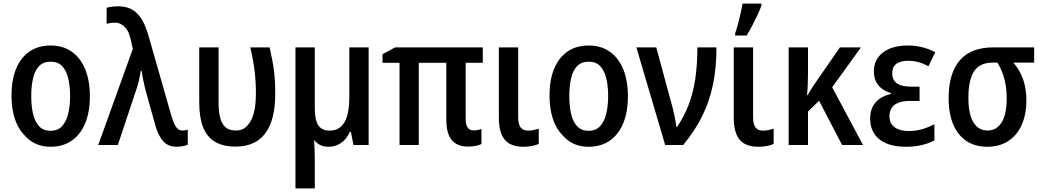

<svg xmlns="http://www.w3.org/2000/svg" viewBox="-20 -802 5762 1062"><path d="M259.3 9.8Q214.4 9.8 178 -6.6Q141.6 -22.9 115.7 -53.7Q80.1 -89.4 61.8 -145.5Q43.5 -201.7 43.5 -272.9Q43.5 -360.4 69.3 -422.4Q95.2 -484.4 143.6 -517.3Q191.9 -550.3 259.8 -550.3Q328.1 -550.3 376.5 -516.4Q424.8 -482.4 450.9 -419.7Q477.1 -356.9 477.1 -270Q477.1 -182.1 450.9 -119.6Q424.8 -57.1 376.2 -23.7Q327.6 9.8 259.3 9.8ZM260.3 -78.6Q299.8 -78.6 323.5 -104.5Q347.2 -130.4 357.4 -174.1Q367.7 -217.8 367.7 -270.5Q367.7 -325.7 357.4 -368.7Q347.2 -411.6 323.7 -436.3Q300.3 -460.9 259.8 -460.9Q219.2 -460.9 195.8 -436Q172.4 -411.1 162.6 -367.9Q152.8 -324.7 152.8 -269.5Q152.8 -216.3 162.6 -173.1Q172.4 -129.9 195.8 -104.2Q219.2 -78.6 260.3 -78.6Z M957.5 9.8Q912.1 9.8 884.5 -19Q856.9 -47.9 839.8 -106.4L792 -277.8Q782.7 -309.6 775.1 -345.5Q767.6 -381.3 763.2 -410.6H758.8Q753.4 -377.4 747.6 -353.3Q741.7 -329.1 735.4 -311L631.8 0H523.4L714.8 -532.2L701.2 -590.3Q692.4 -629.4 672.9 -649.9Q661.6 -662.6 647 -669.7Q632.3 -676.8 613.8 -676.8Q591.8 -676.8 569.8 -670.4V-759.3Q585.4 -763.2 601.1 -765.1Q616.7 -767.1 631.8 -767.1Q665 -767.1 690.4 -758.3Q715.8 -749.5 735.8 -730Q755.4 -712.4 770.8 -683.1Q786.1 -653.8 799.3 -611.8L927.7 -162.1Q937 -133.3 944.8 -116.2Q952.6 -99.1 961.4 -91.3Q966.3 -85.9 973.4 -83Q980.5 -80.1 989.7 -80.1Q1006.3 -80.1 1018.6 -85.4V-2Q1011.2 1.5 1001 4.2Q990.7 6.8 979.5 8.3Q968.3 9.8 957.5 9.8Z M1282.7 8.8Q1213.4 8.8 1168.9 -17.8Q1124.5 -44.4 1102.5 -100.6Q1082 -152.8 1082 -237.8V-540H1189V-233.9Q1189 -187.5 1197.3 -152.8Q1205.6 -118.2 1226.3 -99.1Q1247.1 -80.1 1284.2 -80.1Q1330.6 -80.1 1354.5 -115.2Q1375 -138.7 1385.3 -182.6Q1395.5 -226.6 1395.5 -286.1Q1395.5 -351.1 1388.2 -410.6Q1380.9 -470.2 1364.3 -540H1471.2Q1479.5 -502.9 1485.6 -471.7Q1491.7 -440.4 1495.4 -411.1Q1499 -381.8 1500.7 -350.8Q1502.4 -319.8 1502.4 -282.7Q1502.4 -138.2 1447.5 -64.7Q1392.6 8.8 1282.7 8.8Z M1614.3 240.2V-540H1721.2V-201.7Q1721.2 -138.2 1740.7 -108.9Q1760.3 -79.6 1801.8 -79.6Q1852.1 -79.6 1877 -114.3Q1895 -135.3 1903.6 -174.3Q1912.1 -213.4 1912.1 -269.5V-540H2019V0H1935.1L1920.9 -72.3H1914.6Q1897 -31.2 1865.7 -10.7Q1834.5 9.8 1797.4 9.8Q1771 9.8 1752 0.7Q1732.9 -8.3 1717.8 -27.3H1717.3Q1719.2 0.5 1720.2 27.8Q1721.2 55.2 1721.2 83V240.2Z M2570.3 8.8Q2508.3 8.8 2478.5 -27.6Q2448.7 -64 2448.7 -139.6V-454.6H2296.4V0H2189.9V-454.6H2095.7V-502L2165.5 -540H2650.4V-454.6H2555.7V-146.5Q2555.7 -112.8 2566.7 -96.7Q2577.6 -80.6 2600.1 -80.6Q2609.4 -80.6 2620.4 -82.5Q2631.3 -84.5 2643.1 -88.4V-5.4Q2628.9 1.5 2610.4 5.1Q2591.8 8.8 2570.3 8.8Z M2875.5 9.8Q2804.7 9.8 2772 -29.1Q2739.3 -67.9 2739.3 -150.4V-540H2846.2V-154.3Q2846.2 -114.7 2859.6 -97.2Q2873 -79.6 2900.4 -79.6Q2915 -79.6 2930.2 -82.5Q2945.3 -85.4 2960 -89.8V-5.9Q2942.4 2 2920.7 5.9Q2898.9 9.8 2875.5 9.8Z M3235.4 9.8Q3190.4 9.8 3154.1 -6.6Q3117.7 -22.9 3091.8 -53.7Q3056.2 -89.4 3037.8 -145.5Q3019.5 -201.7 3019.5 -272.9Q3019.5 -360.4 3045.4 -422.4Q3071.3 -484.4 3119.6 -517.3Q3168 -550.3 3235.8 -550.3Q3304.2 -550.3 3352.5 -516.4Q3400.9 -482.4 3427 -419.7Q3453.1 -356.9 3453.1 -270Q3453.1 -182.1 3427 -119.6Q3400.9 -57.1 3352.3 -23.7Q3303.7 9.8 3235.4 9.8ZM3236.3 -78.6Q3275.9 -78.6 3299.6 -104.5Q3323.2 -130.4 3333.5 -174.1Q3343.8 -217.8 3343.8 -270.5Q3343.8 -325.7 3333.5 -368.7Q3323.2 -411.6 3299.8 -436.3Q3276.4 -460.9 3235.8 -460.9Q3195.3 -460.9 3171.9 -436Q3148.4 -411.1 3138.7 -367.9Q3128.9 -324.7 3128.9 -269.5Q3128.9 -216.3 3138.7 -173.1Q3148.4 -129.9 3171.9 -104.2Q3195.3 -78.6 3236.3 -78.6Z M3659.2 0 3500 -540H3609.9L3700.7 -205.1Q3707.5 -176.8 3712.6 -152.1Q3717.8 -127.4 3721.2 -100.1H3725.1Q3763.7 -156.7 3788.6 -221.2Q3813.5 -285.6 3825.4 -364Q3837.4 -442.4 3837.4 -540H3942.9Q3942.9 -427.2 3923.6 -334Q3904.3 -240.7 3863.8 -159.2Q3823.2 -77.6 3758.8 0Z M4174.8 9.8Q4104 9.8 4071.3 -29.1Q4038.6 -67.9 4038.6 -150.4V-540H4145.5V-154.3Q4145.5 -114.7 4158.9 -97.2Q4172.4 -79.6 4199.7 -79.6Q4214.4 -79.6 4229.5 -82.5Q4244.6 -85.4 4259.3 -89.8V-5.9Q4241.7 2 4220 5.9Q4198.2 9.8 4174.8 9.8ZM4046.4 -605.5V-618.2Q4054.2 -640.1 4062 -668.9Q4069.8 -697.8 4076.4 -727.5Q4083 -757.3 4086.9 -782.2H4191.9V-771.5Q4183.6 -748.5 4170.7 -720.7Q4157.7 -692.9 4142.6 -663.6Q4127.4 -634.3 4109.9 -605.5Z M4342.3 0V-540H4449.2V-393.1Q4449.2 -363.3 4448 -334Q4446.8 -304.7 4444.3 -275.9H4447.3Q4456.1 -291 4462.9 -302.2Q4469.7 -313.5 4476.8 -324.2Q4483.9 -335 4492.7 -347.7L4626 -540H4742.2L4583 -319.3L4753.4 0H4637.7L4510.7 -244.6L4449.2 -185.1V0Z M4991.2 9.8Q4896.5 9.8 4844.7 -31Q4793 -71.8 4793 -147Q4793 -200.2 4822.3 -234.6Q4851.6 -269 4907.7 -282.2V-287.1Q4861.8 -300.8 4837.6 -331.3Q4813.5 -361.8 4813.5 -407.2Q4813.5 -473.1 4864 -511.7Q4914.6 -550.3 5000 -550.3Q5041.5 -550.3 5078.4 -541.5Q5115.2 -532.7 5153.3 -513.2L5115.2 -435.1Q5086.9 -451.2 5059.8 -458.5Q5032.7 -465.8 5003.9 -465.8Q4959.5 -465.8 4937.3 -448.2Q4915 -430.7 4915 -397.5Q4915 -356 4946.3 -337.4Q4959.5 -329.6 4978.3 -326.2Q4997.1 -322.8 5022 -322.8H5066.4V-243.7H5012.7Q4968.8 -243.7 4942.9 -231Q4920.9 -221.2 4910.4 -202.6Q4899.9 -184.1 4899.9 -157.2Q4899.9 -118.2 4929 -97.7Q4958 -77.1 5006.8 -77.1Q5030.3 -77.1 5053.2 -81.1Q5076.2 -85 5099.9 -93.5Q5123.5 -102.1 5148.4 -114.7V-25.4Q5116.7 -8.3 5077.6 0.7Q5038.6 9.8 4991.2 9.8Z M5440.4 9.8Q5374.5 9.8 5326.7 -21.5Q5278.8 -52.7 5252.9 -112.8Q5227.1 -172.9 5227.1 -259.3Q5227.1 -396.5 5288.8 -468.3Q5350.6 -540 5475.1 -540H5700.2V-455.6H5585Q5621.6 -414.1 5639.4 -362.3Q5657.2 -310.5 5657.2 -247.1Q5657.2 -170.4 5631.6 -112.1Q5606 -53.7 5557.1 -22Q5508.3 9.8 5440.4 9.8ZM5441.9 -80.1Q5461.9 -80.1 5479 -87.4Q5496.1 -94.7 5508.3 -109.4Q5528.3 -129.9 5538.3 -167.5Q5548.3 -205.1 5548.3 -256.3Q5548.3 -293.9 5543.5 -326.2Q5538.6 -358.4 5528.8 -387.2Q5518.1 -420.4 5497.1 -455.6H5471.7Q5441.9 -455.6 5418.7 -447.5Q5395.5 -439.5 5378.9 -421.9Q5356.9 -398.4 5346.7 -357.4Q5336.4 -316.4 5336.4 -261.2Q5336.4 -213.4 5344 -179Q5351.6 -144.5 5366.2 -122.1Q5379.9 -101.1 5398.9 -90.6Q5418 -80.1 5441.9 -80.1Z"/></svg>

Font: Open Sans
Style: Regular
Weight: 600
Width: 3
Foundry: Ascender Corporation
Version: Version 1.000